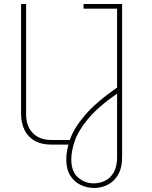

<svg xmlns="http://www.w3.org/2000/svg" viewBox="-20 -720 755 956"><path d="M235 0Q187 0 153.5 -18.5Q120 -37 102.5 -72Q85 -107 85 -154V-700H110V-149Q110 -93 143 -58Q176 -23 237 -23H337V0ZM448 216Q414 216 382 201Q350 186 330 154.5Q310 123 310 74Q310 27 329.5 -28Q349 -83 403.5 -147Q458 -211 563 -284V-677H396V-700H588V60Q588 117 567.5 151Q547 185 515 200.5Q483 216 448 216ZM446 193Q476 193 503 180Q530 167 546.5 138Q563 109 563 63V-254Q467 -187 418 -127.5Q369 -68 352 -17.5Q335 33 335 73Q335 135 369 164Q403 193 446 193Z"/></svg>

Font: MuseoModerno Thin
Style: Regular
Weight: 100
Designer: Pablo Cosgaya, Héctor Gatti, Marcela Romero, and the Authors of The MuseoModerno Project.
Foundry: Omnibus-Type Team
Version: Version 1.003